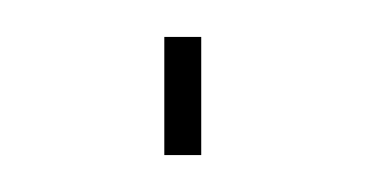

<svg xmlns="http://www.w3.org/2000/svg" viewBox="-20 -84 198 104"><path d="M69 0V-64H89V0Z"/></svg>

Font: Raleway-v4020 Thin
Style: Regular
Weight: 250
Designer: Matt McInerney, Pablo Impallari, Rodrigo Fuenzalida
Foundry: Matt McInerney, Pablo Impallari, Rodrigo Fuenzalida
Version: Version 4.020;PS 004.020;hotconv 1.0.88;makeotf.lib2.5.64775